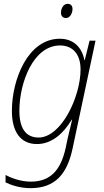

<svg xmlns="http://www.w3.org/2000/svg" viewBox="-20 -741 543 1001"><path d="M324 -647C345 -647 358 -672 358 -694C358 -710 350 -721 333 -721C310 -721 298 -696 298 -675C298 -657 308 -647 324 -647ZM139 240C268 240 330 165 358 35L478 -529H447L422 -428H420C409 -485 371 -539 292 -539C125 -539 42 -326 42 -163C42 -55 86 10 173 10C253 10 314 -50 354 -117H356C348 -85 338 -43 332 -16L322 32C297 143 246 206 140 206C92 206 41 189 9 171V210C40 225 87 240 139 240ZM181 -24C114 -24 81 -73 81 -163C81 -311 154 -504 293 -504C358 -504 400 -460 400 -379C400 -237 300 -24 181 -24Z"/></svg>

Font: Noto Sans SemiCondensed ExtraLight
Style: Italic
Weight: 200
Width: 4
Italic angle: -12°
Designer: Monotype Design Team
Foundry: Monotype Imaging Inc.
Version: Version 2.013